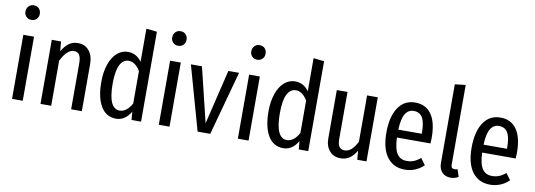

<svg xmlns="http://www.w3.org/2000/svg" viewBox="-60 -1160 4335 1555"><g transform="rotate(10 2108.0 -382.5)"><path d="M175 -716Q175 -691 158.5 -674Q142 -657 116 -657Q90 -657 73.5 -674Q57 -691 57 -716Q57 -742 73.5 -759.5Q90 -777 116 -777Q143 -777 159 -760Q175 -743 175 -716ZM161 0H73V-527H161Z M647 -387V0H559V-375Q559 -426 544.5 -447.5Q530 -469 501 -469Q444 -469 395 -371V0H307V-527H383L390 -448Q416 -492 447 -515Q478 -538 522 -538Q579 -538 613 -497Q647 -456 647 -387Z M1134 -739V0H1056L1050 -67Q1003 12 930 12Q848 12 804.5 -60.5Q761 -133 761 -261Q761 -344 783 -407Q805 -470 844 -504Q883 -538 933 -538Q1002 -538 1046 -477V-749ZM1046 -133V-400Q1005 -468 951 -468Q905 -468 879.5 -418Q854 -368 854 -263Q854 -58 947 -58Q1004 -58 1046 -133Z M1382 -716Q1382 -691 1365.5 -674Q1349 -657 1323 -657Q1297 -657 1280.5 -674Q1264 -691 1264 -716Q1264 -742 1280.5 -759.5Q1297 -777 1323 -777Q1350 -777 1366 -760Q1382 -743 1382 -716ZM1368 0H1280V-527H1368Z M1703 0H1599L1451 -527H1542L1651 -78L1759 -527H1847Z M2032 -716Q2032 -691 2015.5 -674Q1999 -657 1973 -657Q1947 -657 1930.5 -674Q1914 -691 1914 -716Q1914 -742 1930.5 -759.5Q1947 -777 1973 -777Q2000 -777 2016 -760Q2032 -743 2032 -716ZM2018 0H1930V-527H2018Z M2509 -739V0H2431L2425 -67Q2378 12 2305 12Q2223 12 2179.5 -60.5Q2136 -133 2136 -261Q2136 -344 2158 -407Q2180 -470 2219 -504Q2258 -538 2308 -538Q2377 -538 2421 -477V-749ZM2421 -133V-400Q2380 -468 2326 -468Q2280 -468 2254.5 -418Q2229 -368 2229 -263Q2229 -58 2322 -58Q2379 -58 2421 -133Z M2988 0H2912L2906 -74Q2881 -31 2849.5 -9.5Q2818 12 2776 12Q2719 12 2685 -27Q2651 -66 2651 -129V-527H2739V-138Q2739 -57 2796 -57Q2829 -57 2854 -80.5Q2879 -104 2900 -146V-527H2988Z M3473 -233H3197Q3201 -138 3228.5 -99Q3256 -60 3307 -60Q3340 -60 3366 -70.5Q3392 -81 3420 -104L3459 -51Q3393 12 3304 12Q3210 12 3158 -57.5Q3106 -127 3106 -258Q3106 -389 3155.5 -463.5Q3205 -538 3295 -538Q3382 -538 3428.5 -472.5Q3475 -407 3475 -279Q3475 -257 3473 -233ZM3390 -305Q3390 -391 3367 -430Q3344 -469 3295 -469Q3251 -469 3226 -429.5Q3201 -390 3197 -298H3390Z M3584 -92V-739L3672 -749V-94Q3672 -61 3700 -61Q3713 -61 3725 -66L3745 -6Q3716 12 3681 12Q3637 12 3610.5 -16Q3584 -44 3584 -92Z M4174 -233H3898Q3902 -138 3929.5 -99Q3957 -60 4008 -60Q4041 -60 4067 -70.5Q4093 -81 4121 -104L4160 -51Q4094 12 4005 12Q3911 12 3859 -57.5Q3807 -127 3807 -258Q3807 -389 3856.5 -463.5Q3906 -538 3996 -538Q4083 -538 4129.5 -472.5Q4176 -407 4176 -279Q4176 -257 4174 -233ZM4091 -305Q4091 -391 4068 -430Q4045 -469 3996 -469Q3952 -469 3927 -429.5Q3902 -390 3898 -298H4091Z"/></g></svg>

Font: Fira Sans Compressed
Style: Regular
Weight: 400
Width: 1
Designer: bBox Type GmbH & Carrois Corporate GbR & Edenspiekermann AG
Foundry: bBox Type GmbH & Carrois Corporate GbR & Edenspiekermann AG
Version: Version 4.301